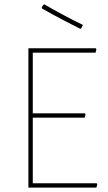

<svg xmlns="http://www.w3.org/2000/svg" viewBox="-20 -858 494 878"><path d="M347.2 -726.1Q287.6 -756.3 259.8 -771Q217.3 -793.5 172.9 -818.8L170.9 -824.2L178.2 -835.9L183.1 -837.9Q219.2 -816.4 275.4 -786.6Q317.9 -763.7 358.9 -744.1L352.1 -729ZM420.9 0H109.9V-637.2H418L420.9 -632.8L417 -617.2H129.9V-339.8H368.2L371.1 -335.9L367.2 -319.8H129.9V-20H421.9L424.8 -16.1Z"/></svg>

Font: Datalegreya
Style: Dot
Weight: 700
Designer: Figs Lab
Foundry: Figs Lab
Version: Version 1.002;PS 001.002;hotconv 1.0.70;makeotf.lib2.5.58329